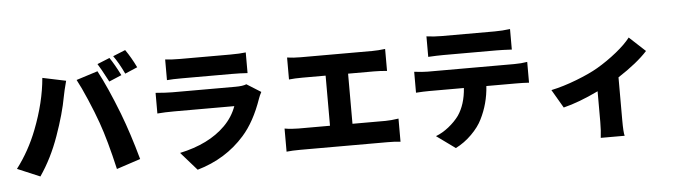

<svg xmlns="http://www.w3.org/2000/svg" viewBox="-54 -1115 5109 1446"><g transform="rotate(-5 2500.0 -391.5)"><path d="M708 -790 801.8 -828.1Q837.9 -775.4 879.9 -691.4L785.2 -651.4Q725.6 -764.6 708 -790ZM831.1 -838.9 924.8 -877Q967.8 -815.4 1003.9 -740.2L910.2 -700.2Q870.1 -785.2 831.1 -838.9ZM191.4 -337.9Q269.5 -539.1 285.2 -722.7L461.9 -685.5Q441.4 -608.4 434.6 -570.3Q411.1 -440.4 352.5 -276.4Q294.9 -113.3 206.1 15.6L35.2 -56.6Q131.8 -183.6 191.4 -337.9ZM685.5 -348.6Q657.2 -428.7 614.7 -527.8Q572.3 -627 541 -684.6L703.1 -736.3Q771.5 -608.4 851.6 -402.3Q912.1 -244.1 965.8 -49.8L785.2 9.8Q734.4 -211.9 685.5 -348.6Z M1811.5 -541 1918.9 -473.6Q1904.3 -446.3 1897.5 -425.8Q1837.9 -253.9 1748 -153.3Q1607.4 5.9 1390.6 68.4L1269.5 -69.3Q1490.2 -116.2 1614.3 -240.2Q1677.7 -303.7 1707 -384.8H1252Q1181.6 -384.8 1125 -379.9V-536.1Q1205.1 -529.3 1252 -529.3H1727.5Q1785.2 -529.3 1811.5 -541ZM1218.8 -624V-780.3Q1261.7 -774.4 1331.1 -774.4H1710Q1784.2 -774.4 1828.1 -780.3V-624Q1771.5 -627.9 1708 -627.9H1331.1Q1258.8 -627.9 1218.8 -624Z M2582 -174.8H2832Q2871.1 -174.8 2930.7 -183.6V-8.8Q2894.5 -13.7 2832 -13.7H2172.9Q2113.3 -13.7 2069.3 -8.8V-183.6Q2119.1 -174.8 2172.9 -174.8H2412.1V-553.7H2236.3Q2178.7 -553.7 2134.8 -548.8V-714.8Q2180.7 -708 2236.3 -708H2778.3Q2821.3 -708 2876 -714.8V-548.8Q2822.3 -553.7 2778.3 -553.7H2582Z M3710 -630.9H3309.6Q3260.7 -630.9 3194.3 -627V-782.2Q3249 -774.4 3309.6 -774.4H3710Q3766.6 -774.4 3826.2 -782.2V-627Q3752 -630.9 3710 -630.9ZM3179.7 -516.6H3835Q3888.7 -516.6 3933.6 -524.4V-367.2Q3892.6 -370.1 3835 -370.1H3611.3Q3602.5 -237.3 3544.9 -123Q3518.6 -68.4 3463.4 -13.2Q3408.2 42 3341.8 75.2L3200.2 -27.3Q3250 -45.9 3297.9 -84Q3345.7 -122.1 3377 -165Q3432.6 -246.1 3441.4 -370.1H3179.7Q3135.7 -370.1 3079.1 -366.2V-524.4Q3141.6 -516.6 3179.7 -516.6Z M4710.9 -640.6 4832 -528.3Q4754.9 -443.4 4608.4 -348.6V-26.4Q4608.4 68.4 4616.2 93.8H4435.5Q4442.4 41 4442.4 -26.4V-257.8Q4293.9 -186.5 4177.7 -158.2L4096.7 -296.9Q4188.5 -316.4 4289.6 -355.5Q4390.6 -394.5 4454.1 -431.6Q4532.2 -477.5 4603 -534.7Q4673.8 -591.8 4710.9 -640.6Z"/></g></svg>

Font: GenEi Gothic M Heavy
Style: Regular
Weight: 800
Designer: o_tamon (Modified); [Source Han Sans]
Ryoko NISHIZUKA  (kana & ideographs); Paul D. Hunt (Latin, Greek & Cyrillic); Wenl
Version: Version 1.1a;Original Version 1.004